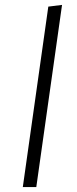

<svg xmlns="http://www.w3.org/2000/svg" viewBox="-20 -763 315 783"><path d="M128 0H73L177 -736L233 -743Z"/></svg>

Font: FiraGO Light
Style: Italic
Weight: 300
Italic angle: -8°
Designer: bBox Type GmbH
Foundry: bBox Type GmbH
Version: Version 1.001